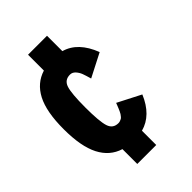

<svg xmlns="http://www.w3.org/2000/svg" viewBox="-210 -785 870 870"><g transform="rotate(-45 225.0 -350.0)"><path d="M139.5 0V-95Q78 -114 46.5 -175.2Q15 -236.5 15 -347Q15 -458.5 46.5 -519Q78 -579.5 139.5 -598.5V-700H261V-601.5Q339 -579.5 377.5 -479L265.5 -421.5Q258 -448 252.5 -462.8Q247 -477.5 236 -489.8Q225 -502 210 -502Q175.5 -502 164.8 -469.8Q154 -437.5 154 -347Q154 -257.5 164.8 -224.2Q175.5 -191 210 -191Q216 -191 221.5 -193Q227 -195 231 -197.2Q235 -199.5 239.2 -205Q243.5 -210.5 245.8 -213.8Q248 -217 251.8 -225.2Q255.5 -233.5 257 -237Q258.5 -240.5 262.5 -250.5Q266.5 -260.5 267.5 -263.5L378.5 -206.5Q339 -112.5 261 -91.5V0Z"/></g></svg>

Font: League Mono Condensed
Style: Bold
Weight: 700
Width: 1
Designer: Tyler Finck
Foundry: The League of Moveable Type / Tyler Finck
Version: Version 2.210